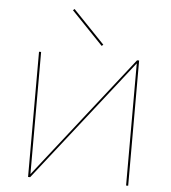

<svg xmlns="http://www.w3.org/2000/svg" viewBox="-59 -951 897 1005"><g transform="rotate(5 389.0 -448.5)"><path d="M450 -717 284 -890 292 -897 458 -724ZM652 0H641V-642L137 0H126V-658H137V-16L641 -658H652Z"/></g></svg>

Font: Ysabeau SC Hairline
Style: Regular
Weight: 100
Designer: Christian Thalmann (Catharsis Fonts)
Version: Version 0.003